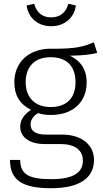

<svg xmlns="http://www.w3.org/2000/svg" viewBox="-20 -792 546 1017"><path d="M251 -653C320 -653 373 -696 382 -763L342 -772C329 -725 298 -700 251 -700C204 -700 174 -725 161 -772L121 -763C130 -696 182 -653 251 -653ZM477 -568C426 -547 388 -532 248 -534C133 -534 56 -462 56 -357C56 -287 84 -241 144 -210C108 -187 87 -156 87 -121C87 -71 129 -29 216 -29H301C375 -29 419 2 419 58C419 120 373 157 251 157C126 157 88 128 87 55H33C33 159 93 205 251 205C404 205 478 149 478 55C478 -23 414 -79 310 -79H225C162 -79 142 -102 142 -133C142 -157 157 -179 182 -193C202 -186 225 -183 250 -183C368 -183 439 -253 439 -355C439 -427 405 -471 350 -497C413 -498 459 -502 495 -512ZM248 -489C337 -489 380 -438 380 -356C380 -273 333 -225 248 -225C168 -225 116 -273 116 -357C116 -434 159 -489 248 -489Z"/></svg>

Font: FiraGO Light
Style: Regular
Weight: 300
Designer: bBox Type
Foundry: bBox Type GmbH
Version: Version 1.001;PS 001.001;hotconv 1.0.88;makeotf.lib2.5.64775